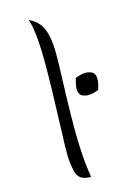

<svg xmlns="http://www.w3.org/2000/svg" viewBox="-175 -990 740 1069"><g transform="rotate(-20 195.0 -455.5)"><path d="M86 -108Q86 -141 93 -203Q100 -265 110 -343Q120 -421 129.5 -505Q139 -589 146 -668Q153 -747 153 -809Q153 -850 150 -880.5Q147 -911 141 -926Q185 -901 204.5 -861.5Q224 -822 224 -751Q224 -705 215 -631Q206 -557 195 -465Q184 -373 175 -273Q166 -173 166 -75Q166 -52 167.5 -29.5Q169 -7 170 15Q131 11 113.5 -4Q96 -19 91.5 -45.5Q87 -72 86 -108ZM373 -427Q361 -423 347 -420.5Q333 -418 320 -418Q299 -418 280 -428Q261 -438 261 -466Q261 -483 267 -499.5Q273 -516 278 -532Q290 -536 304 -538.5Q318 -541 331 -541Q352 -541 371 -531Q390 -521 390 -493Q390 -476 384.5 -459.5Q379 -443 373 -427Z"/></g></svg>

Font: Merienda Light
Style: Regular
Weight: 300
Designer: Eduardo Rodriguez Tunni
Foundry: Eduardo Rodriguez Tunni
Version: Version 2.001; ttfautohint (v1.8.4.7-5d5b)